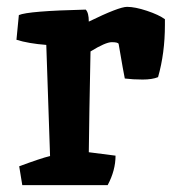

<svg xmlns="http://www.w3.org/2000/svg" viewBox="-20 -540 501 560"><path d="M326 -412Q324 -417 306 -417Q288 -417 244 -390Q240 -194 239 -96L317 -86Q317 -43 294 0H45L36 -55Q98 -78 126 -85L115 -409Q63 -413 28 -424L35 -496Q62 -508 230 -512Q239 -503 239 -477Q327 -520 350.5 -520Q374 -520 408.5 -508.5Q443 -497 461 -484V-467Q461 -385 441 -315Q424 -308 396 -308Q368 -308 344 -311Q341 -324 326 -412Z"/></svg>

Font: Inika
Style: Bold
Weight: 700
Version: Version 1.001